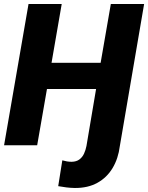

<svg xmlns="http://www.w3.org/2000/svg" viewBox="-20 -731 745 966"><path d="M123.5 -710.9H290.5L239.3 -415H486.3L537.6 -710.9H705.1L583 3.4Q575.2 66.4 546.6 114.3Q518.1 162.1 470.2 188.7Q422.4 215.3 356.4 214.8Q335 214.4 314.2 211.9Q293.5 209.5 272.9 205.6L293.5 75.7Q305.2 79.1 316.9 81.1Q328.6 83 340.8 83Q364.3 82.5 379.4 71.3Q394.5 60.1 402.8 42Q411.1 23.9 415 3.4L463.4 -283.2H216.3L167 0H0.5Z"/></svg>

Font: Roboto Black
Style: Italic
Weight: 900
Italic angle: -12°
Designer: Christian Robertson
Foundry: Google
Version: Version 3.0; 2020